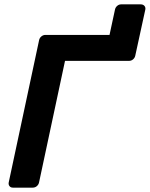

<svg xmlns="http://www.w3.org/2000/svg" viewBox="-20 -860 686 880"><path d="M625 -840Q636 -840 642 -833Q648 -826 646 -816L600 -605Q598 -595 590 -588Q582 -581 571 -581H278L159 -24Q157 -14 149 -7Q141 0 130 0H39Q29 0 23.5 -7Q18 -14 20 -24L159 -675Q161 -686 169.5 -693Q178 -700 188 -700H482L507 -816Q509 -826 517 -833Q525 -840 535 -840Z"/></svg>

Font: Rubik Medium
Style: Italic
Weight: 500
Italic angle: -12°
Designer: Hubert and Fischer
Foundry: Hubert and Fischer
Version: Version 2.300;gftools[0.9.30]